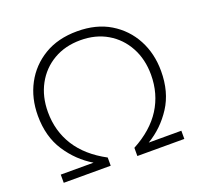

<svg xmlns="http://www.w3.org/2000/svg" viewBox="-121 -832 1013 968"><g transform="rotate(-20 385.5 -347.5)"><path d="M62 0V-44H238Q159 -91 107 -170.5Q55 -250 55 -362Q55 -456 95 -531Q135 -606 209 -650.5Q283 -695 386 -695Q489 -695 562.5 -650.5Q636 -606 676 -531Q716 -456 716 -362Q716 -250 664.5 -170.5Q613 -91 534 -44H709V0H457V-44Q560 -99 611 -179.5Q662 -260 662 -362Q662 -445 627 -509.5Q592 -574 530 -610.5Q468 -647 386 -647Q304 -647 241.5 -610.5Q179 -574 144 -509.5Q109 -445 109 -362Q109 -260 160 -179.5Q211 -99 314 -44V0Z"/></g></svg>

Font: Kanit ExtraLight
Style: Regular
Weight: 275
Designer: Katatrad Team
Foundry: CadsonDemak
Version: Version 2.000; ttfautohint (v1.8.3)